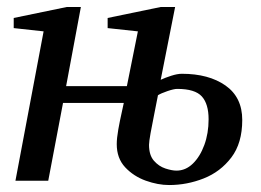

<svg xmlns="http://www.w3.org/2000/svg" viewBox="-20 -514 741 546"><path d="M668.9 -172.9Q668.9 -106.9 637.9 -66.2Q606.9 -25.4 559.3 -6.6Q511.7 12.2 460.9 12.2Q429.2 12.2 394.5 -0.2Q359.9 -12.7 335.9 -38.3Q312 -64 312 -104Q312 -121.1 316.4 -145.8Q320.8 -170.4 325.7 -192.1Q330.6 -213.9 332 -221.2H159.2L117.2 0H23.9L104 -424.8L19 -434.1V-462.9L169.9 -494.1H210L168 -269H340.8L372.1 -424.8L286.1 -434.1V-462.9L437 -494.1H478L437 -287.1Q449.7 -293 467 -298.6Q484.4 -304.2 497.1 -304.2Q573.7 -304.2 621.3 -270.8Q668.9 -237.3 668.9 -172.9ZM573.2 -174.8Q573.2 -218.3 554 -239.7Q534.7 -261.2 483.9 -261.2Q474.6 -261.2 456.1 -254.9Q437.5 -248.5 429.2 -243.2Q424.8 -219.7 418.7 -189.9Q412.6 -160.2 408.2 -135.5Q403.8 -110.8 403.8 -102.1Q403.8 -72.8 417.7 -56.9Q431.6 -41 450.2 -34.9Q468.8 -28.8 481.9 -28.8Q507.8 -28.8 528.3 -48.6Q548.8 -68.4 561 -101.6Q573.2 -134.8 573.2 -174.8Z"/></svg>

Font: Charis
Style: Italic
Weight: 400
Italic angle: -11°
Designer: Walt Agee, Miriam Martin, Annie Olsen, Victor Gaultney, Lorna Priest, Alan Ward, Bob Hallissy, Martin Hosken, Sharon Cor
Foundry: SIL Global
Version: Version 7.000